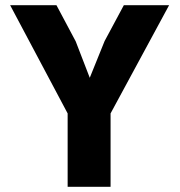

<svg xmlns="http://www.w3.org/2000/svg" viewBox="-20 -718 690 738"><path d="M240 0V-282L19 -698H197L271 -559L325 -419L382 -560L456 -698H630L405 -282V0Z"/></svg>

Font: Azeret Mono
Style: Bold
Weight: 700
Designer: Martin Vácha
Foundry: Displaay
Version: Version 1.002